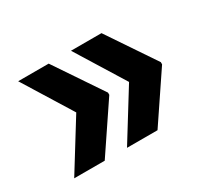

<svg xmlns="http://www.w3.org/2000/svg" viewBox="-94 -669 817 747"><g transform="rotate(-30 314.5 -296.0)"><path d="M50.4 -78.1 186.8 -298.3H331V-291.2L187.5 -78.1ZM50.4 -514.2H187.5L331 -301.1V-294H186.8ZM287.6 -78.1 424 -298.3H568.2V-291.2L424.7 -78.1ZM287.6 -514.2H424.7L568.2 -301.1V-294H424Z"/></g></svg>

Font: InterMG
Style: Bold
Weight: 700
Designer: Rasmus Andersson
Foundry: rsms
Version: Version 3.019;December 26, 2023;FontCreator 15.0.0.2955 64-b